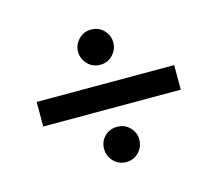

<svg xmlns="http://www.w3.org/2000/svg" viewBox="-74 -629 735 648"><g transform="rotate(-15 293.0 -305.5)"><path d="M354.5 -475.6Q354.5 -451.2 336.9 -432.6Q319.3 -414.1 293 -414.1Q266.6 -414.1 249 -432.6Q231.4 -451.2 231.4 -475.6Q231.4 -500 249 -518.6Q266.6 -537.1 293 -537.1Q319.3 -537.1 336.9 -519Q354.5 -501 354.5 -475.6ZM52.7 -348.6H533.2V-262.7H52.7ZM354.5 -136.7Q354.5 -111.3 336.9 -92.8Q319.3 -74.2 293 -74.2Q266.6 -74.2 249 -92.8Q231.4 -111.3 231.4 -136.7Q231.4 -162.1 249 -179.7Q266.6 -197.3 293 -197.3Q319.3 -197.3 336.9 -179.2Q354.5 -161.1 354.5 -136.7Z"/></g></svg>

Font: Thabit-Bold
Style: Bold
Weight: 700
Designer: Regenerated by Nadim Shaikli
Foundry: MAK Alagha
Version: 0.01